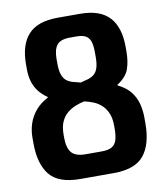

<svg xmlns="http://www.w3.org/2000/svg" viewBox="-91 -915 856 991"><g transform="rotate(-10 337.0 -420.0)"><path d="M383 -121Q418 -121 436.5 -132Q455 -143 462 -166Q469 -189 469 -226V-240Q469 -280 457.5 -306.5Q446 -333 427.5 -350Q409 -367 385.5 -376.5Q362 -386 338 -391Q314 -386 290.5 -376.5Q267 -367 247 -350Q227 -333 215.5 -306.5Q204 -280 204 -240V-226Q204 -171 225 -146Q246 -121 298 -121ZM323 -728Q274 -728 255 -704.5Q236 -681 236 -631V-607Q236 -571 243.5 -549.5Q251 -528 264.5 -517Q278 -506 297 -500.5Q316 -495 338 -490Q360 -495 378 -500.5Q396 -506 409.5 -517Q423 -528 430 -549.5Q437 -571 437 -607V-631Q437 -665 430.5 -686Q424 -707 407 -717.5Q390 -728 358 -728ZM43 -253Q43 -292 55 -327.5Q67 -363 92 -392.5Q117 -422 157 -443V-446Q127 -467 109.5 -491Q92 -515 84 -543.5Q76 -572 76 -606V-632Q76 -734 124.5 -787Q173 -840 278 -840H395Q500 -840 549 -787Q598 -734 598 -632V-606Q598 -556 584.5 -516.5Q571 -477 523 -446V-442Q566 -421 589 -391.5Q612 -362 621 -327Q630 -292 630 -253V-224Q630 -115 583.5 -57.5Q537 0 424 0H250Q136 0 89.5 -57.5Q43 -115 43 -224Z"/></g></svg>

Font: Matangi Black
Style: Regular
Weight: 900
Designer: Prashant Pant
Foundry: The Graphic Ant
Version: Version 3.002